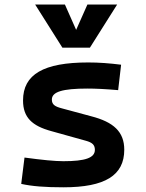

<svg xmlns="http://www.w3.org/2000/svg" viewBox="-20 -796 626 826"><path d="M252.9 9.8C432.1 9.8 514.6 -41.5 514.6 -151.9C514.6 -229 468.8 -271 372.1 -295.9L247.1 -329.6C216.8 -337.4 203.1 -345.7 203.1 -367.7C203.1 -400.9 248.5 -415 356.4 -415C390.1 -415 431.6 -413.1 488.3 -408.2L501 -517.6C450.7 -523.9 405.8 -527.3 359.4 -527.3C167.5 -527.3 79.1 -476.1 79.1 -363.8C79.1 -290.5 118.2 -254.4 200.7 -231.9L349.6 -190.4C376 -183.1 388.2 -173.3 388.2 -151.4C388.2 -117.2 347.7 -102.5 252.9 -102.5C215.3 -102.5 161.6 -107.9 85.4 -118.2L71.3 -4.9C117.2 5.4 174.3 9.8 252.9 9.8ZM248.5 -590.8H366.7L483.9 -776.4H356L307.6 -667.5L259.3 -776.4H131.3Z"/></svg>

Font: Cascadia Code NF SemiBold
Style: Regular
Weight: 600
Monospace: yes
Designer: Aaron Bell
Foundry: Saja Typeworks
Version: Version 2404.023